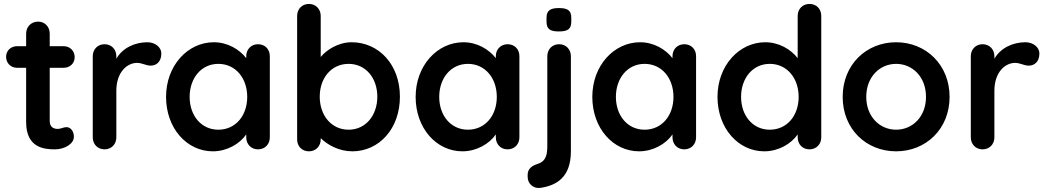

<svg xmlns="http://www.w3.org/2000/svg" viewBox="-20 -760 5315 977"><path d="M11 -471C11 -439 35 -415 67 -415H113V-139C113 -8 204 0 260 0C307 0 356 -27 356 -64C356 -95 337 -113 319 -113C302 -113 290 -104 274 -104C251 -104 233 -115 233 -144V-415H304C336 -415 360 -438 360 -469C360 -501 336 -525 304 -525H233V-589C233 -624 208 -650 174 -650C139 -650 113 -624 113 -589V-525H67C35 -525 11 -502 11 -471Z M572 -61V-298C572 -394 628 -440 677 -440C704 -440 722 -426 747 -426C774 -426 801 -444 801 -488C801 -519 770 -545 730 -545C667 -545 604 -517 572 -461V-474C572 -509 547 -535 512 -535C477 -535 452 -509 452 -474V-61C452 -26 477 0 512 0C547 0 572 -26 572 -61Z M1233 -61C1233 -26 1258 0 1293 0C1328 0 1353 -26 1353 -61V-474C1353 -510 1328 -535 1293 -535C1258 -535 1233 -509 1233 -474V-464C1198 -509 1138 -545 1068 -545C935 -545 825 -426 825 -267C825 -107 931 10 1063 10C1135 10 1200 -28 1233 -76ZM945 -267C945 -362 1004 -435 1091 -435C1179 -435 1238 -362 1238 -267C1238 -172 1179 -100 1091 -100C1004 -100 945 -172 945 -267Z M1773 10C1908 10 2015 -104 2015 -268C2015 -431 1908 -545 1769 -545C1701 -545 1640 -505 1612 -470V-679C1612 -714 1587 -740 1552 -740C1517 -740 1492 -714 1492 -679V-51C1492 -15 1517 10 1552 10C1587 10 1612 -16 1612 -51V-57C1646 -23 1705 10 1773 10ZM1900 -268C1900 -173 1841 -100 1754 -100C1666 -100 1607 -173 1607 -268C1607 -363 1666 -435 1754 -435C1841 -435 1900 -363 1900 -268Z M2503 -61C2503 -26 2528 0 2563 0C2598 0 2623 -26 2623 -61V-474C2623 -510 2598 -535 2563 -535C2528 -535 2503 -509 2503 -474V-464C2468 -509 2408 -545 2338 -545C2205 -545 2095 -426 2095 -267C2095 -107 2201 10 2333 10C2405 10 2470 -28 2503 -76ZM2215 -267C2215 -362 2274 -435 2361 -435C2449 -435 2508 -362 2508 -267C2508 -172 2449 -100 2361 -100C2274 -100 2215 -172 2215 -267Z M2885 10V-474C2885 -509 2860 -535 2825 -535C2790 -535 2765 -509 2765 -474V-25C2765 20 2763 59 2716 74C2686 83 2665 100 2665 129V140C2665 174 2693 201 2730 196C2811 184 2885 143 2885 10ZM2887 -650V-669C2887 -706 2870 -719 2824 -719C2781 -719 2761 -707 2761 -669V-650C2761 -613 2778 -600 2823 -600C2868 -600 2887 -611 2887 -650Z M3402 -61C3402 -26 3427 0 3462 0C3497 0 3522 -26 3522 -61V-474C3522 -510 3497 -535 3462 -535C3427 -535 3402 -509 3402 -474V-464C3367 -509 3307 -545 3237 -545C3104 -545 2994 -426 2994 -267C2994 -107 3100 10 3232 10C3304 10 3369 -28 3402 -76ZM3114 -267C3114 -362 3173 -435 3260 -435C3348 -435 3407 -362 3407 -267C3407 -172 3348 -100 3260 -100C3173 -100 3114 -172 3114 -267Z M4039 -61C4039 -26 4064 0 4099 0C4134 0 4159 -26 4159 -61V-679C4159 -715 4134 -740 4099 -740C4064 -740 4039 -714 4039 -679V-464C4004 -509 3944 -545 3874 -545C3741 -545 3631 -426 3631 -267C3631 -107 3737 10 3869 10C3941 10 4006 -28 4039 -76ZM3751 -267C3751 -362 3810 -435 3897 -435C3985 -435 4044 -362 4044 -267C4044 -172 3985 -100 3897 -100C3810 -100 3751 -172 3751 -267Z M4540 -545C4388 -545 4268 -431 4268 -267C4268 -103 4388 10 4540 10C4691 10 4812 -103 4812 -267C4812 -431 4691 -545 4540 -545ZM4540 -100C4456 -100 4388 -167 4388 -267C4388 -368 4456 -435 4540 -435C4624 -435 4692 -368 4692 -267C4692 -167 4624 -100 4540 -100Z M5040 -61V-298C5040 -394 5096 -440 5145 -440C5172 -440 5190 -426 5215 -426C5242 -426 5269 -444 5269 -488C5269 -519 5238 -545 5198 -545C5135 -545 5072 -517 5040 -461V-474C5040 -509 5015 -535 4980 -535C4945 -535 4920 -509 4920 -474V-61C4920 -26 4945 0 4980 0C5015 0 5040 -26 5040 -61Z"/></svg>

Font: Hotpoint
Style: Bold
Weight: 700
Designer: Andrew Paglinawan, Luciano Perondi, Riccardo Olocco
Foundry: CAST Cooperativa Anonima Servizi Tipografici
Version: Version 1.000;PS 2.1;hotconv 16.6.51;makeotf.lib2.5.65220